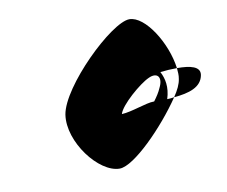

<svg xmlns="http://www.w3.org/2000/svg" viewBox="-56 -790 669 565"><g transform="rotate(-10 278.5 -508.0)"><path d="M129 -478C117 -398 197 -294 259 -294C302 -294 399 -393 453 -473C447 -472 439 -471 432 -471C443 -506 437 -532 426 -553C443 -555 460 -556 476 -556C466 -633 410 -722 363 -722C309 -722 142 -560 129 -478ZM293 -451C300 -477 362 -530 389 -542C416 -555 431 -538 415 -507C410 -495 402 -483 393 -471H392C368 -471 323 -452 293 -451ZM453 -473C498 -477 536 -488 542 -524C546 -549 516 -556 476 -556C477 -545 478 -534 476 -524C474 -509 466 -492 453 -473Z"/></g></svg>

Font: Ampere
Style: SuCndIta
Weight: 400
Version: Version 1